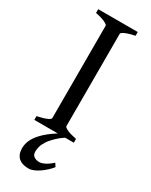

<svg xmlns="http://www.w3.org/2000/svg" viewBox="-215 -661 729 924"><g transform="rotate(30 149.0 -199.0)"><path d="M165 0H34.2V-21Q67.4 -27.8 86.2 -35.9Q105 -43.9 105 -50.8V-564Q105 -569.8 87.2 -578.6Q69.3 -587.4 34.2 -594.2V-615.2H253.9V-594.2Q220.7 -587.4 201.9 -579.1Q183.1 -570.8 183.1 -564V-50.8Q183.1 -44.9 200.9 -36.4Q218.8 -27.8 253.9 -21V0H205.6Q182.6 15.1 167 30.3Q145.5 50.8 133.8 68.8Q122.1 86.9 118.2 102.1Q114.3 117.2 114.3 128.9Q114.3 147 126 155.5Q137.7 164.1 156.2 164.1Q168.5 164.1 186.3 155.3Q204.1 146.5 224.6 127.9L236.3 146Q226.1 159.2 212.2 171.9Q198.2 184.6 183.6 194.6Q168.9 204.6 154.3 210.7Q139.6 216.8 127.4 216.8Q113.3 216.8 99.6 213.9Q85.9 210.9 75.2 203.1Q64.5 195.3 57.9 181.6Q51.3 168 51.3 146Q51.3 102.1 89.8 60.1Q117.7 29.3 165 0Z"/></g></svg>

Font: Akkhara
Style: Regular
Weight: 400
Designer: J. Victor Gaultney
Version: Version 1.00 June 13, 2006, initial release